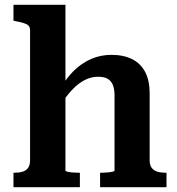

<svg xmlns="http://www.w3.org/2000/svg" viewBox="-20 -778 734 798"><path d="M252 -758V-69Q252 -66 261.5 -64Q271 -62 284 -61Q297 -60 308 -60H312V0H36V-60H39Q59 -60 74 -64.5Q89 -69 97 -80.5Q105 -92 105 -112V-652Q105 -665 98.5 -671.5Q92 -678 79 -682Q66 -686 45 -690L36 -692V-758ZM672 0H396V-60H399Q410 -60 423.5 -61Q437 -62 446.5 -64Q456 -66 456 -69V-382Q456 -408 449 -425Q442 -442 427.5 -450.5Q413 -459 387 -459Q360 -459 333.5 -446Q307 -433 281.5 -406.5Q256 -380 230 -340L231 -410Q256 -454 288 -485Q320 -516 359 -533Q398 -550 443 -550Q494 -550 529.5 -532Q565 -514 583.5 -478.5Q602 -443 602 -390V-112Q602 -92 610.5 -80.5Q619 -69 634 -64.5Q649 -60 669 -60H672Z"/></svg>

Font: Roboto Serif 20pt SemiBold
Style: Regular
Weight: 600
Version: Version 1.008